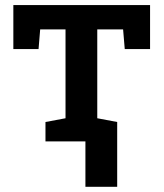

<svg xmlns="http://www.w3.org/2000/svg" viewBox="-20 -548 635 744"><path d="M156.2 0V-75.2L233.9 -89.8V-434.1H135.7L129.4 -357.9H31.7V-528.3H561.5V-357.9H463.4L457 -434.1H356.9V-89.8L434.1 -75.2V0ZM311 175.8V-67.9H434.1V175.8Z"/></svg>

Font: Roboto Slab Medium
Style: Regular
Weight: 500
Designer: Google
Version: Version 2.001; ttfautohint (v1.8.3)